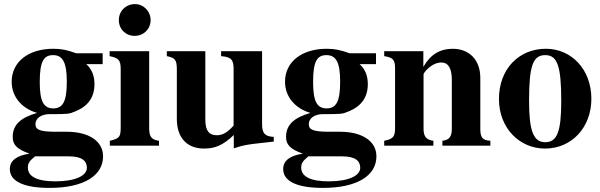

<svg xmlns="http://www.w3.org/2000/svg" viewBox="-20 -711 2930 937"><path d="M315 52C380 52 404 74 404 108C404 146 349 174 250 174C162 174 116 151 116 107C116 86 123 75 151 52ZM306 -312C306 -218 288 -182 240 -182C192 -182 174 -218 174 -311C174 -409 192 -442 239 -442C287 -442 306 -405 306 -312ZM254 -68C174 -68 153 -78 153 -105C153 -135 183 -154 222 -154C313 -154 316 -154 349 -168C410 -193 441 -237 441 -300C441 -340 429 -373 401 -398H481V-451H352C308 -467 280 -473 240 -473C121 -473 37 -411 37 -312C37 -236 90 -180 161 -160C81 -137 42 -102 42 -43C42 -6 60 16 124 39C61 48 28 73 28 114C28 174 96 206 222 206C389 206 483 146 483 52C483 -22 414 -68 306 -68Z M756 0V-24C721 -29 708 -42 708 -85V-461H515V-437C559 -428 569 -418 569 -373V-88C569 -42 562 -35 516 -24V0ZM715 -613C715 -656 681 -691 639 -691C594 -691 560 -657 560 -613C560 -569 593 -536 637 -536C681 -536 715 -569 715 -613Z M1316 -20V-43C1272 -45 1259 -61 1259 -105V-461H1059V-437C1109 -433 1120 -419 1120 -374V-98C1089 -64 1067 -51 1038 -51C1002 -51 982 -71 982 -127V-461H794V-437C835 -429 843 -418 843 -372V-131C843 -38 893 14 976 14C1031 14 1069 -3 1121 -52V13C1164 -2 1188 -6 1253 -13Z M1649 52C1714 52 1738 74 1738 108C1738 146 1683 174 1584 174C1496 174 1450 151 1450 107C1450 86 1457 75 1485 52ZM1640 -312C1640 -218 1622 -182 1574 -182C1526 -182 1508 -218 1508 -311C1508 -409 1526 -442 1573 -442C1621 -442 1640 -405 1640 -312ZM1588 -68C1508 -68 1487 -78 1487 -105C1487 -135 1517 -154 1556 -154C1647 -154 1650 -154 1683 -168C1744 -193 1775 -237 1775 -300C1775 -340 1763 -373 1735 -398H1815V-451H1686C1642 -467 1614 -473 1574 -473C1455 -473 1371 -411 1371 -312C1371 -236 1424 -180 1495 -160C1415 -137 1376 -102 1376 -43C1376 -6 1394 16 1458 39C1395 48 1362 73 1362 114C1362 174 1430 206 1556 206C1723 206 1817 146 1817 52C1817 -22 1748 -68 1640 -68Z M2373 0V-24C2334 -27 2324 -39 2324 -84V-331C2324 -418 2271 -473 2189 -473C2129 -473 2081 -446 2047 -386H2046V-461H1855V-437C1899 -430 1908 -419 1908 -376V-87C1908 -45 1900 -33 1855 -24V0H2095V-24C2058 -29 2047 -47 2047 -84V-348C2047 -352 2054 -362 2064 -372C2086 -394 2110 -406 2134 -406C2168 -406 2185 -377 2185 -321V-84C2185 -44 2173 -28 2139 -24V0Z M2719 -218C2719 -69 2699 -17 2641 -17C2583 -17 2562 -73 2562 -218C2562 -389 2580 -442 2641 -442C2700 -442 2719 -389 2719 -218ZM2866 -229C2866 -371 2770 -473 2644 -473C2512 -473 2415 -374 2415 -228C2415 -86 2515 14 2640 14C2769 14 2866 -88 2866 -229Z"/></svg>

Font: XITS
Style: Bold
Weight: 700
Designer: MicroPress Inc., with final additions and corrections provided by Coen Hoffman, Elsevier (retired)
Version: Version 1.302